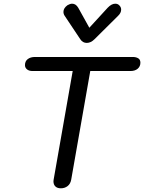

<svg xmlns="http://www.w3.org/2000/svg" viewBox="-20 -1008 779 1038"><path d="M269 -28 270 -37 373 -624H156Q137 -624 126 -633Q115 -642 115 -656Q115 -677 130 -688.5Q145 -700 169 -700H698Q715 -700 727 -693Q739 -686 739 -669Q739 -649 724.5 -636.5Q710 -624 685 -624H468L365 -37Q361 -14 345.5 -2Q330 10 309 10Q290 10 279.5 0Q269 -10 269 -28ZM414 -796 330 -922Q323 -932 323 -944Q323 -964 345 -980Q359 -988 370 -988Q390 -988 403 -966L463 -858L562 -966Q583 -988 603 -988Q616 -988 624 -980Q635 -970 635 -956Q635 -938 618 -922L491 -796Q471 -776 449 -776Q427 -776 414 -796Z"/></svg>

Font: Kodchasan Medium
Style: Italic
Weight: 500
Italic angle: -10°
Version: Version 1.000; ttfautohint (v1.6)